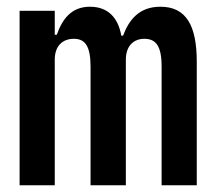

<svg xmlns="http://www.w3.org/2000/svg" viewBox="-20 -548 640 568"><path d="M142 0V-371.4C142 -413.4 166.2 -433.2 198.5 -433.2C231.2 -433.2 247.9 -412.3 247.9 -351.2V0H352.3V-371.4C352.3 -413.4 376.4 -433.2 407 -433.2C441.1 -433.2 458.1 -412.3 458.1 -351.2V0H562.1V-365.4C562.1 -472.3 530.9 -528.1 454.5 -528.1C391.7 -528.1 361.5 -489.3 344.1 -442.5H338.8C329.5 -496.4 298.7 -528.1 246.1 -528.1C190.7 -528.1 164.1 -490.8 148.1 -445.3H142V-516H38V0Z"/></svg>

Font: Margiela Mono SemiBold
Style: Regular
Weight: 600
Designer: Mike Abbink, Paul van der Laan, Pieter van Rosmalen
Foundry: Bold Monday
Version: Version 2.003 2021